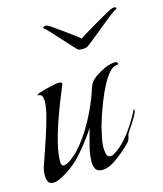

<svg xmlns="http://www.w3.org/2000/svg" viewBox="-87 -601 570 671"><g transform="rotate(-15 197.5 -266.0)"><path d="M202 3Q184 3 178 -7.5Q172 -18 172 -34Q172 -60 180.5 -92.5Q189 -125 196 -150Q170 -110 136 -71Q102 -32 58 -9Q51 -5 42 -1.5Q33 2 25 2Q11 2 6.5 -8Q2 -18 2 -29V-33Q2 -49 8 -65.5Q14 -82 19 -97Q27 -120 38.5 -154.5Q50 -189 59.5 -224Q69 -259 69 -281Q69 -290 66.5 -298Q64 -306 53 -307Q53 -307 51.5 -307Q50 -307 50 -308Q50 -311 60.5 -314.5Q71 -318 86 -322Q101 -326 114 -328.5Q127 -331 131 -331Q133 -331 138.5 -330Q144 -329 144 -324Q144 -322 143 -321Q133 -297 120 -264Q107 -231 94.5 -194.5Q82 -158 74 -123.5Q66 -89 66 -62Q66 -57 68 -52Q70 -47 76 -47Q87 -47 103.5 -60Q120 -73 127 -80Q164 -119 194 -175Q224 -231 240 -282Q245 -297 250 -303.5Q255 -310 268 -320Q284 -331 303.5 -340Q323 -349 343 -349Q345 -349 348 -346.5Q351 -344 351 -341Q351 -339 348.5 -338.5Q346 -338 344 -338Q331 -338 317 -322Q303 -306 290 -281Q277 -256 266.5 -229Q256 -202 248.5 -179.5Q241 -157 238 -146Q234 -127 229.5 -108Q225 -89 225 -69Q225 -61 227.5 -48.5Q230 -36 242 -36Q249 -36 256 -41Q278 -54 298 -76.5Q318 -99 335 -125.5Q352 -152 362 -174Q364 -173 364 -170Q364 -162 353.5 -144.5Q343 -127 332.5 -111.5Q322 -96 321 -93Q320 -86 318.5 -81.5Q317 -77 314 -70Q302 -57 282.5 -40Q263 -23 242 -10Q221 3 202 3ZM243 -423Q232 -423 227 -426Q226 -427 212.5 -441.5Q199 -456 182 -475Q165 -494 150.5 -509.5Q136 -525 133 -526Q130 -528 130 -530Q130 -533 136 -534.5Q142 -536 146 -534Q148 -534 163 -523.5Q178 -513 197.5 -499Q217 -485 232.5 -473.5Q248 -462 250 -459Q255 -463 274.5 -474.5Q294 -486 317.5 -500Q341 -514 359.5 -524Q378 -534 381 -534Q383 -535 387 -535Q392 -535 394.5 -532.5Q397 -530 391 -526Q383 -523 363.5 -507.5Q344 -492 321.5 -473.5Q299 -455 281.5 -441Q264 -427 261 -426Q257 -423 243 -423Z"/></g></svg>

Font: Beau Rivage
Style: Regular
Weight: 400
Designer: Robert E. Leuschke
Foundry: Robert E. Leuschke
Version: Version 1.010; ttfautohint (v1.8.3)